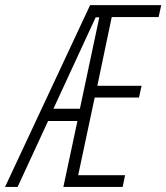

<svg xmlns="http://www.w3.org/2000/svg" viewBox="-57 -734 653 754"><path d="M191.9 0 247.1 -258.8H131.8L12.2 0H-37.1L296.9 -713.9H576.2L565.9 -667H381.8L325.2 -397H499L488.8 -351.1H314.9L250 -45.9H434.1L424.8 0ZM256.8 -307.1 333 -666H318.8L152.8 -307.1Z"/></svg>

Font: Open Sans Hebrew Condensed Light
Style: Italic
Weight: 300
Width: 3
Italic angle: -12°
Foundry: Ascender Corporation, Yanek Iontef
Version: Version 2.001;PS 002.001;hotconv 1.0.70;makeotf.lib2.5.58329